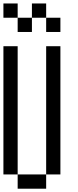

<svg xmlns="http://www.w3.org/2000/svg" viewBox="-20 -1187 457 1123"><path d="M0 -166.7V-916.7H83.3V-166.7ZM83.3 -1000V-1083.3H166.7V-1000ZM83.3 -1166.7V-1083.3H0V-1166.7ZM83.3 -166.7H250V-83.3H83.3ZM250 -1000V-1083.3H333.3V-1000ZM250 -916.7H333.3V-166.7H250ZM250 -1166.7V-1083.3H166.7V-1166.7Z"/></svg>

Font: Galmuri11 Condensed
Style: Regular
Weight: 400
Width: 3
Designer: Lee Minseo (quiple)
Version: Version 2.399;hotconv 1.1.1;makeotfexe 2.6.0 DEVELOPMENT